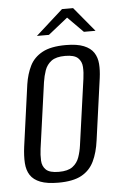

<svg xmlns="http://www.w3.org/2000/svg" viewBox="-49 -674 451 718"><g transform="rotate(-5 176.5 -315.0)"><path d="M141.3 7.3Q99.2 7.3 73.9 -2.6Q48.6 -12.5 36.4 -31.1Q24.3 -49.7 22.6 -76.6Q20.9 -103.6 25.4 -138L57.4 -369.4Q63.2 -407.7 78.1 -437.9Q93 -468 125 -485.5Q156.9 -503 213.3 -503Q255.3 -503 280.6 -492.8Q305.9 -482.6 317.8 -464.5Q329.6 -446.3 331.4 -422.2Q333.2 -398 329.3 -369.4L297.3 -138.2Q291.3 -92.4 275.5 -59.8Q259.7 -27.1 228.1 -9.9Q196.5 7.3 141.3 7.3ZM146.5 -32.9Q180.7 -32.9 198.2 -46Q215.8 -59.2 223.2 -80.5Q230.6 -101.7 233.7 -124.8L268.2 -371.6Q271.6 -395 270.4 -415.7Q269.3 -436.5 255.5 -449.7Q241.7 -462.8 207.5 -462.8Q173.3 -462.8 155.7 -449.7Q138.2 -436.5 130.9 -415.7Q123.7 -395 120.2 -371.6L85.8 -124.8Q82.7 -101.7 83.7 -80.5Q84.7 -59.2 98.5 -46Q112.3 -32.9 146.5 -32.9ZM109 -546.4 211.1 -638.2H252.8L329 -546.4H285.3L227.3 -604.8L154 -546.4Z"/></g></svg>

Font: Alumni Sans SC Thin
Style: Italic
Weight: 100
Italic angle: -8°
Designer: Robert E. Leuschke
Foundry: Robert E. Leuschke
Version: Version 1.016